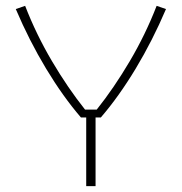

<svg xmlns="http://www.w3.org/2000/svg" viewBox="-20 -637 622 657"><path d="M275 -235H257Q195 -307 137.5 -402.5Q80 -498 34 -606L66 -617Q104 -519 158 -427.5Q212 -336 271 -262H311Q370 -336 424 -427.5Q478 -519 516 -617L548 -606Q502 -498 444.5 -402.5Q387 -307 325 -235H307V0H275Z"/></svg>

Font: Athiti ExtraLight
Style: Regular
Weight: 250
Version: Version 1.032